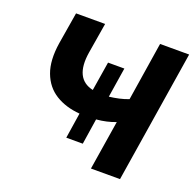

<svg xmlns="http://www.w3.org/2000/svg" viewBox="-124 -833 974 962"><g transform="rotate(20 362.5 -352.5)"><path d="M458 0 500 -263Q454 -245 398 -240L377 -103H289L310 -239Q235 -245 181 -278.5Q127 -312 103 -376Q79 -440 94 -536L122 -705H277L250 -542Q227 -396 332 -373L357 -528H444L419 -369Q445 -372 472 -378Q499 -384 521 -393L570 -705H725L613 0Z"/></g></svg>

Font: Winston
Style: Bold Italic
Weight: 700
Italic angle: -9°
Designer: Original fonts by Vernon Adams / Changes by Cristiano Sobral
Foundry: Original fonts by Vernon Adams / Changes by Cristiano Sobral
Version: Version 2.503;July 17, 2020;FontCreator 13.0.0.2655 64-bit